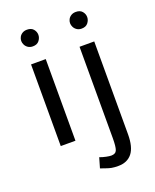

<svg xmlns="http://www.w3.org/2000/svg" viewBox="-166 -790 893 1105"><g transform="rotate(-20 281.0 -237.5)"><path d="M91 -500H181V0H91ZM84 -646Q84 -658 90 -669.5Q96 -681 108 -688.5Q120 -696 137 -696Q163 -696 176 -680.5Q189 -665 189 -646Q189 -627 176 -610.5Q163 -594 137 -594Q120 -594 108 -602Q96 -610 90 -622Q84 -634 84 -646ZM277 136Q296 143 315.5 147Q335 151 346 151Q373 151 380.5 131Q388 111 388 59V-500H478V68Q478 147 448.5 184Q419 221 364 221Q338 221 323 218Q308 215 294 210Q280 205 259 198ZM383 -646Q383 -658 389 -669.5Q395 -681 407 -688.5Q419 -696 436 -696Q462 -696 475 -680.5Q488 -665 488 -646Q488 -627 475 -610.5Q462 -594 436 -594Q419 -594 407 -602Q395 -610 389 -622Q383 -634 383 -646Z"/></g></svg>

Font: Moderustic
Style: Regular
Weight: 400
Designer: Tural Alisoy
Foundry: TAFT Foundry
Version: Version 2.120